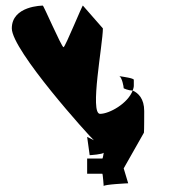

<svg xmlns="http://www.w3.org/2000/svg" viewBox="-20 -714 625 683"><path d="M22 -613C22 -535 297 -230 314 -215L290 -227L299 -162C301 -162 346 -165 349 -171C348 -166 346 -150 344 -150H290V-96H344C346 -96 349 -48 349 -52C349 -58 436 -62 436 -62L420 -115L492 -242C493 -246 493 -315 493 -319C493 -363 472 -383 452 -392C435 -346 369 -309 336 -309C298 -309 346 -557 346 -613L275 -694C275 -702 212 -546 206 -546C199 -546 132 -702 132 -694C132 -694 22 -694 22 -613ZM405 -443C404 -444 403 -444 402 -444C402 -444 401 -444 405 -443ZM405 -443C414 -437 420 -407 420 -400C420 -400 435 -392 452 -392C454 -398 456 -403 456 -409V-430C456 -436 418 -441 405 -443Z"/></svg>

Font: Ampere
Style: SCSuCnd
Weight: 400
Version: Version 1